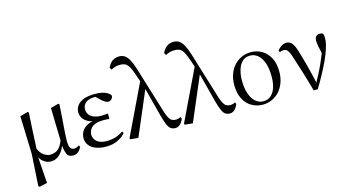

<svg xmlns="http://www.w3.org/2000/svg" viewBox="-97 -1129 3131 1722"><g transform="rotate(-15 1469.0 -267.5)"><path d="M79 197 89 205 162 189 143 -81 148 -98Q150 -140 153 -182Q155 -224 157 -268Q159 -312 162 -361Q165 -409 168 -463L159 -471L86 -451L97 -98ZM453 12Q481 12 501 -5Q521 -21 533 -48L524 -62Q512 -54 501 -50Q489 -45 478 -45Q457 -45 445 -61Q432 -76 431 -125Q431 -150 433 -180Q434 -209 437 -247Q440 -285 444 -338Q448 -391 452 -463L443 -471L370 -451L378 -126V-118Q380 -61 395 -25Q409 12 453 12ZM247 12Q280 12 307 -4Q334 -20 357 -55Q379 -90 395 -145H403L385 -163Q367 -117 348 -92Q329 -67 307 -58Q284 -48 258 -48Q230 -48 200 -67Q170 -86 147 -138L133 -102L129 -89Q145 -39 177 -14Q209 12 247 12Z M761 12Q797 12 829 4Q861 -4 890 -22Q919 -39 942 -66L932 -82Q887 -53 851 -44Q815 -35 779 -35Q739 -35 712 -47Q684 -59 671 -80Q657 -101 657 -128Q657 -143 664 -160Q670 -177 685 -192Q700 -206 727 -215Q754 -224 795 -224Q813 -224 825 -223Q837 -222 851 -221V-271Q834 -269 819 -268Q804 -267 789 -267Q748 -267 720 -279Q691 -290 677 -311Q662 -331 662 -360Q662 -387 677 -407Q691 -426 718 -436Q744 -445 782 -445Q796 -445 810 -445Q823 -444 839 -440L819 -457L773 -452L827 -401Q839 -391 848 -385Q857 -379 866 -376Q874 -373 883 -373Q902 -373 914 -387Q926 -400 926 -419Q916 -435 896 -447Q876 -458 848 -465Q819 -471 781 -471Q718 -471 677 -455Q636 -439 616 -411Q596 -383 596 -349Q596 -320 613 -294Q630 -268 664 -252Q698 -236 748 -236L749 -245Q699 -245 661 -228Q623 -211 603 -182Q582 -153 582 -113Q582 -74 605 -46Q627 -17 668 -3Q708 12 761 12Z M983 4 1058 11 1241 -418 1213 -492 981 -8ZM1404 12Q1422 12 1437 2Q1452 -8 1463 -25Q1474 -41 1479 -58L1470 -72Q1460 -66 1448 -63Q1435 -60 1424 -60Q1405 -60 1391 -68Q1376 -75 1364 -96Q1352 -117 1339 -156L1205 -593Q1188 -647 1170 -679Q1152 -711 1130 -726Q1108 -740 1078 -740Q1053 -740 1033 -731Q1013 -722 998 -705Q983 -688 972 -665L984 -643Q1004 -654 1025 -660Q1046 -665 1067 -665Q1097 -665 1117 -655Q1136 -644 1151 -618Q1166 -592 1181 -547L1219 -437L1224 -427L1302 -128Q1318 -69 1332 -39Q1346 -9 1363 1Q1380 12 1404 12Z M1489 4 1564 11 1747 -418 1719 -492 1487 -8ZM1910 12Q1928 12 1943 2Q1958 -8 1969 -25Q1980 -41 1985 -58L1976 -72Q1966 -66 1954 -63Q1941 -60 1930 -60Q1911 -60 1897 -68Q1882 -75 1870 -96Q1858 -117 1845 -156L1711 -593Q1694 -647 1676 -679Q1658 -711 1636 -726Q1614 -740 1584 -740Q1559 -740 1539 -731Q1519 -722 1504 -705Q1489 -688 1478 -665L1490 -643Q1510 -654 1531 -660Q1552 -665 1573 -665Q1603 -665 1623 -655Q1642 -644 1657 -618Q1672 -592 1687 -547L1725 -437L1730 -427L1808 -128Q1824 -69 1838 -39Q1852 -9 1869 1Q1886 12 1910 12Z M2216 12Q2259 12 2298 -5Q2336 -21 2367 -53Q2397 -85 2415 -132Q2433 -178 2433 -236Q2433 -311 2406 -364Q2378 -416 2332 -444Q2285 -471 2229 -471Q2187 -471 2148 -455Q2108 -438 2077 -406Q2046 -374 2029 -328Q2011 -282 2011 -224Q2011 -147 2039 -94Q2066 -41 2113 -15Q2160 12 2216 12ZM2227 -16Q2188 -16 2157 -42Q2125 -68 2107 -120Q2088 -171 2088 -246Q2088 -300 2102 -345Q2115 -389 2143 -416Q2171 -443 2215 -443Q2255 -443 2287 -417Q2318 -390 2337 -339Q2355 -287 2355 -212Q2355 -157 2342 -113Q2328 -69 2300 -43Q2272 -16 2227 -16Z M2687 6H2725Q2757 -46 2789 -105Q2821 -163 2848 -221Q2875 -279 2891 -331Q2907 -383 2907 -422Q2907 -436 2905 -446Q2903 -455 2901 -462Q2896 -466 2889 -469Q2881 -471 2869 -471Q2848 -471 2836 -458Q2823 -444 2823 -415Q2823 -402 2826 -385Q2828 -367 2834 -342Q2840 -316 2849 -276L2857 -335Q2844 -298 2830 -264Q2816 -229 2800 -195Q2784 -160 2765 -123Q2746 -86 2722 -44L2715 -32H2734Q2724 -79 2712 -128Q2700 -176 2687 -228Q2673 -279 2657 -335Q2643 -385 2630 -415Q2616 -444 2600 -457Q2583 -470 2559 -470Q2544 -470 2529 -464Q2513 -457 2500 -446Q2486 -434 2475 -420L2483 -403Q2493 -409 2503 -411Q2513 -412 2523 -412Q2538 -412 2549 -402Q2560 -392 2569 -373Q2578 -353 2587 -324Q2614 -241 2639 -160Q2664 -79 2687 6Z"/></g></svg>

Font: Source Serif 4 48pt
Style: Regular
Weight: 400
Designer: Frank Grie√ühammer
Foundry: Adobe Systems Incorporated
Version: Version 4.004;hotconv 1.0.116;makeotfexe 2.5.65601